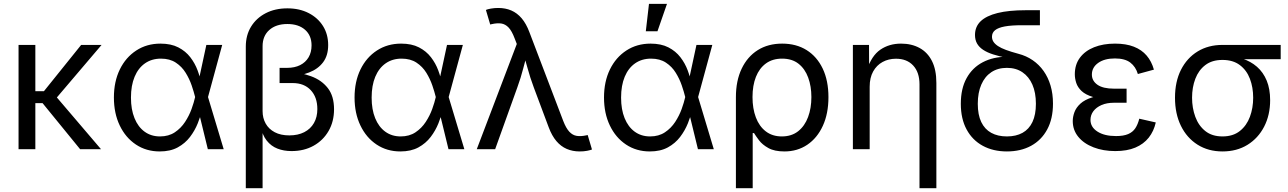

<svg xmlns="http://www.w3.org/2000/svg" viewBox="-20 -781 6744 1005"><path d="M165 -545.9V0H77.1V-545.9ZM511.7 -545.9 252.4 -241.2H131.8V-303.7H210L404.8 -545.9ZM399.4 0 200.7 -243.7 248 -305.7 508.8 0Z M815.9 11.7Q745.6 11.7 691.4 -24.4Q637.2 -60.5 606.7 -124.3Q576.2 -188 576.2 -270.5Q576.2 -354 607.2 -417.5Q638.2 -481 693.4 -516.8Q748.5 -552.7 819.8 -552.7Q875 -552.7 913.3 -533Q951.7 -513.2 976.1 -481.4Q1000.5 -449.7 1014.2 -412.8Q1027.8 -376 1033.7 -342.3H1065.4L1068.4 -274.4L1150.9 0H1067.9L1001 -274.4Q994.6 -300.3 983.2 -334Q971.7 -367.7 951.9 -399.9Q932.1 -432.1 900.4 -453.1Q868.7 -474.1 822.3 -474.1Q774.4 -474.1 739 -449.5Q703.6 -424.8 684.6 -379.2Q665.5 -333.5 665.5 -270Q665.5 -208 684.1 -162.4Q702.6 -116.7 736.8 -91.8Q771 -66.9 817.4 -66.9Q862.8 -66.9 895 -88.4Q927.2 -109.9 948.7 -142.8Q970.2 -175.8 982.7 -210.4Q995.1 -245.1 1001 -271.5L1060.1 -545.9H1143.1L1068.4 -271.5L1065.4 -206.5H1038.1Q1030.3 -173.3 1015.1 -135.5Q1000 -97.7 974.6 -64.2Q949.2 -30.8 910.4 -9.5Q871.6 11.7 815.9 11.7Z M1266.6 204.1V-537.1Q1266.6 -596.7 1294.2 -641.6Q1321.8 -686.5 1370.8 -711.9Q1419.9 -737.3 1484.4 -737.3Q1547.4 -737.3 1595.5 -712.6Q1643.6 -688 1670.7 -644.8Q1697.8 -601.6 1697.8 -544.9Q1697.8 -490.7 1671.4 -455.3Q1645 -419.9 1597.9 -401.6Q1550.8 -383.3 1487.8 -379.4V-405.3Q1553.7 -401.9 1608.4 -381.8Q1663.1 -361.8 1695.8 -320.1Q1728.5 -278.3 1728.5 -209Q1728.5 -145 1700 -95.5Q1671.4 -45.9 1621.3 -18.1Q1571.3 9.8 1505.9 9.8Q1465.3 9.8 1432.1 -3.2Q1398.9 -16.1 1376 -45.2Q1353 -74.2 1343.8 -122.1H1354.5V204.1ZM1494.6 -72.3Q1539.6 -72.3 1572.5 -89.1Q1605.5 -106 1623.3 -137Q1641.1 -168 1641.1 -210Q1641.1 -272.5 1606.4 -309.3Q1571.8 -346.2 1512.2 -346.2H1443.4V-425.8H1482.9Q1522.5 -425.8 1551 -440.2Q1579.6 -454.6 1595.2 -481Q1610.8 -507.3 1610.8 -543.5Q1610.8 -595.2 1576.7 -625.2Q1542.5 -655.3 1484.4 -655.3Q1424.8 -655.3 1389.6 -624Q1354.5 -592.8 1354.5 -539.1V-199.2Q1354.5 -163.1 1370.6 -134.3Q1386.7 -105.5 1418 -88.9Q1449.2 -72.3 1494.6 -72.3Z M2075.7 11.7Q2005.4 11.7 1951.2 -24.4Q1897 -60.5 1866.5 -124.3Q1835.9 -188 1835.9 -270.5Q1835.9 -354 1866.9 -417.5Q1897.9 -481 1953.1 -516.8Q2008.3 -552.7 2079.6 -552.7Q2134.8 -552.7 2173.1 -533Q2211.4 -513.2 2235.8 -481.4Q2260.3 -449.7 2273.9 -412.8Q2287.6 -376 2293.5 -342.3H2325.2L2328.1 -274.4L2410.6 0H2327.6L2260.7 -274.4Q2254.4 -300.3 2242.9 -334Q2231.4 -367.7 2211.7 -399.9Q2191.9 -432.1 2160.2 -453.1Q2128.4 -474.1 2082 -474.1Q2034.2 -474.1 1998.8 -449.5Q1963.4 -424.8 1944.3 -379.2Q1925.3 -333.5 1925.3 -270Q1925.3 -208 1943.8 -162.4Q1962.4 -116.7 1996.6 -91.8Q2030.8 -66.9 2077.1 -66.9Q2122.6 -66.9 2154.8 -88.4Q2187 -109.9 2208.5 -142.8Q2230 -175.8 2242.4 -210.4Q2254.9 -245.1 2260.7 -271.5L2319.8 -545.9H2402.8L2328.1 -271.5L2325.2 -206.5H2297.9Q2290 -173.3 2274.9 -135.5Q2259.8 -97.7 2234.4 -64.2Q2209 -30.8 2170.2 -9.5Q2131.3 11.7 2075.7 11.7Z M2475.6 0 2685.1 -550.8 2673.8 -580.1Q2659.2 -619.1 2642.1 -637Q2625 -654.8 2603.8 -658Q2582.5 -661.1 2554.7 -654.8L2545.9 -652.8L2523.4 -729Q2531.7 -732.9 2549.8 -736.1Q2567.9 -739.3 2587.9 -739.3Q2626 -739.3 2656.5 -726.1Q2687 -712.9 2710.7 -685.1Q2734.4 -657.2 2751 -612.8L2928.2 -147.9Q2942.9 -109.9 2960 -91.6Q2977.1 -73.2 2998.5 -69.8Q3020 -66.4 3047.4 -72.3L3056.2 -74.2L3078.6 1.5Q3070.8 4.9 3053.5 8.3Q3036.1 11.7 3014.2 11.7Q2977.1 11.7 2946.5 -1.5Q2916 -14.6 2892.3 -42.5Q2868.7 -70.3 2852.1 -114.7L2773.9 -323.7Q2754.4 -376 2741.5 -424.1Q2728.5 -472.2 2713.9 -521H2746.1Q2731.9 -474.1 2719.2 -424.3Q2706.5 -374.5 2688 -323.7L2571.8 0Z M3381.3 11.7Q3311 11.7 3256.8 -24.4Q3202.6 -60.5 3172.1 -124.3Q3141.6 -188 3141.6 -270.5Q3141.6 -354 3172.6 -417.5Q3203.6 -481 3258.8 -516.8Q3314 -552.7 3385.3 -552.7Q3440.4 -552.7 3478.8 -533Q3517.1 -513.2 3541.5 -481.4Q3565.9 -449.7 3579.6 -412.8Q3593.3 -376 3599.1 -342.3H3630.9L3633.8 -274.4L3716.3 0H3633.3L3566.4 -274.4Q3560.1 -300.3 3548.6 -334Q3537.1 -367.7 3517.3 -399.9Q3497.6 -432.1 3465.8 -453.1Q3434.1 -474.1 3387.7 -474.1Q3339.8 -474.1 3304.4 -449.5Q3269 -424.8 3250 -379.2Q3231 -333.5 3231 -270Q3231 -208 3249.5 -162.4Q3268.1 -116.7 3302.2 -91.8Q3336.4 -66.9 3382.8 -66.9Q3428.2 -66.9 3460.4 -88.4Q3492.7 -109.9 3514.2 -142.8Q3535.6 -175.8 3548.1 -210.4Q3560.5 -245.1 3566.4 -271.5L3625.5 -545.9H3708.5L3633.8 -271.5L3630.9 -206.5H3603.5Q3595.7 -173.3 3580.6 -135.5Q3565.4 -97.7 3540 -64.2Q3514.6 -30.8 3475.8 -9.5Q3437 11.7 3381.3 11.7ZM3360.4 -617.2 3377 -760.7H3471.2L3421.4 -617.2Z M3832 204.1V-272.5Q3832 -358.4 3862.1 -421.4Q3892.1 -484.4 3946.3 -518.6Q4000.5 -552.7 4074.2 -552.7Q4147.9 -552.7 4202.1 -518.8Q4256.3 -484.9 4286.4 -421.9Q4316.4 -358.9 4316.4 -272.5Q4316.4 -186.5 4287.1 -122.6Q4257.8 -58.6 4205.8 -23.4Q4153.8 11.7 4085.9 11.7Q4033.7 11.7 4002 -6.1Q3970.2 -23.9 3953.1 -46.6Q3936 -69.3 3926.8 -84.5H3919.9V204.1ZM4072.3 -66.9Q4123.5 -66.9 4158 -94.2Q4192.4 -121.6 4209.7 -168.2Q4227.1 -214.8 4227.1 -272.9Q4227.1 -329.1 4210.4 -374.8Q4193.8 -420.4 4159.9 -447.3Q4126 -474.1 4073.7 -474.1Q4023.9 -474.1 3989.3 -449Q3954.6 -423.8 3936.8 -378.7Q3918.9 -333.5 3918.9 -272.9Q3918.9 -212.9 3936.5 -166.3Q3954.1 -119.6 3988.5 -93.3Q4022.9 -66.9 4072.3 -66.9Z M4532.2 -327.1V0H4444.3V-545.9H4528.8L4529.3 -413.6H4517.1Q4542 -489.3 4588.1 -521Q4634.3 -552.7 4696.3 -552.7Q4751.5 -552.7 4793.2 -530Q4835 -507.3 4858.2 -461.7Q4881.3 -416 4881.3 -346.7V204.1H4793V-339.4Q4793 -402.3 4760 -438Q4727.1 -473.6 4669.9 -473.6Q4630.9 -473.6 4599.6 -456.5Q4568.4 -439.5 4550.3 -406.7Q4532.2 -374 4532.2 -327.1Z M5250.5 11.7Q5178.7 11.7 5124.3 -17.8Q5069.8 -47.4 5039.6 -103.3Q5009.3 -159.2 5009.3 -237.8Q5009.3 -317.4 5039.6 -372.1Q5069.8 -426.8 5124.3 -455.3Q5178.7 -483.9 5250.5 -483.9V-478Q5209.5 -486.3 5178.2 -496.3Q5147 -506.3 5126 -520.3Q5105 -534.2 5094.2 -553.2Q5083.5 -572.3 5083.5 -598.1Q5083.5 -641.1 5113 -669.7Q5142.6 -698.2 5201.7 -712.9Q5260.7 -727.5 5348.1 -727.5H5423.3V-648.9H5328.6Q5273.9 -648.9 5239.5 -642.6Q5205.1 -636.2 5188.7 -623Q5172.4 -609.9 5172.4 -588.9Q5172.4 -574.7 5179.9 -562.7Q5187.5 -550.8 5203.6 -540Q5219.7 -529.3 5246.1 -519.5Q5272.5 -509.8 5310.5 -499.5Q5352.1 -488.8 5385.5 -465.8Q5418.9 -442.9 5442.6 -409.4Q5466.3 -376 5479 -333Q5491.7 -290 5491.7 -238.8Q5491.7 -159.2 5461.4 -103.3Q5431.2 -47.4 5377 -17.8Q5322.8 11.7 5250.5 11.7ZM5250.5 -66.9Q5298.3 -66.9 5332.3 -85.7Q5366.2 -104.5 5384.3 -142.6Q5402.3 -180.7 5402.3 -237.8Q5402.3 -295.9 5384 -337.9Q5365.7 -379.9 5331.8 -402.8Q5297.9 -425.8 5250.5 -425.8Q5203.1 -425.8 5168.9 -403.1Q5134.8 -380.4 5116.5 -338.1Q5098.1 -295.9 5098.1 -237.8Q5098.1 -180.2 5116.2 -142.3Q5134.3 -104.5 5168.5 -85.7Q5202.6 -66.9 5250.5 -66.9Z M5817.9 9.8Q5754.4 9.8 5703.9 -9.8Q5653.3 -29.3 5624.3 -64.7Q5595.2 -100.1 5595.2 -147.5Q5595.2 -169.9 5604 -193.8Q5612.8 -217.8 5635 -238.3Q5657.2 -258.8 5697.5 -271.5Q5737.8 -284.2 5800.8 -284.2H5877V-243.2H5811.5Q5773.4 -243.2 5745.8 -231.2Q5718.3 -219.2 5703.1 -199Q5688 -178.7 5688 -153.3Q5688 -115.7 5724.4 -92.3Q5760.7 -68.8 5821.8 -68.8Q5860.8 -68.8 5885 -79.1Q5909.2 -89.4 5922.6 -109.6Q5936 -129.9 5943.4 -159.7L6029.8 -140.1Q6019.5 -94.2 5992.9 -60.5Q5966.3 -26.9 5922.9 -8.5Q5879.4 9.8 5817.9 9.8ZM5800.8 -261.7Q5739.3 -261.7 5700.7 -273.4Q5662.1 -285.2 5641.6 -304.4Q5621.1 -323.7 5613.5 -346.9Q5606 -370.1 5606 -392.1Q5606 -442.9 5632.6 -478.8Q5659.2 -514.6 5706.8 -533.7Q5754.4 -552.7 5816.4 -552.7Q5874 -552.7 5915 -536.6Q5956.1 -520.5 5981.9 -490.2Q6007.8 -460 6020 -416.5L5936 -393.6Q5924.8 -431.6 5896.5 -453.4Q5868.2 -475.1 5815.9 -475.1Q5761.2 -475.1 5728.3 -451.7Q5695.3 -428.2 5695.3 -390.6Q5695.3 -357.9 5724.4 -337.4Q5753.4 -316.9 5811.5 -316.9H5877V-261.7Z M6378.9 11.7Q6304.7 11.7 6248.5 -23.7Q6192.4 -59.1 6161.4 -122.3Q6130.4 -185.5 6130.4 -269.5Q6130.4 -353.5 6161.6 -415.5Q6192.9 -477.5 6248.8 -511.7Q6304.7 -545.9 6378.9 -545.9H6683.6V-471.2H6444.3L6378.9 -467.3Q6324.2 -467.3 6289.1 -440.4Q6253.9 -413.6 6236.8 -368.7Q6219.7 -323.7 6219.7 -269.5Q6219.7 -215.8 6236.8 -169.4Q6253.9 -123 6289.1 -95Q6324.2 -66.9 6378.9 -66.9Q6434.1 -66.9 6469.7 -95.2Q6505.4 -123.5 6522.5 -169.7Q6539.6 -215.8 6539.6 -269.5Q6539.6 -323.7 6522.5 -368.7Q6505.4 -413.6 6469.7 -440.4Q6434.1 -467.3 6378.9 -467.3V-489.3Q6434.6 -489.3 6480.5 -474.9Q6526.4 -460.4 6559.3 -431.6Q6592.3 -402.8 6610.4 -359.1Q6628.4 -315.4 6628.4 -256.8Q6628.4 -179.2 6597.2 -118.4Q6565.9 -57.6 6509.8 -22.9Q6453.6 11.7 6378.9 11.7Z"/></svg>

Font: Inter Variable LoSnoCo
Style: Regular
Weight: 400
Designer: Rasmus Andersson
Foundry: rsms
Version: Version 4.000;git-a52131595; featfreeze: case,dlig,ss01,ss02